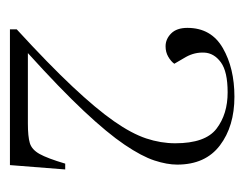

<svg xmlns="http://www.w3.org/2000/svg" viewBox="-74 -804 503 396"><g transform="rotate(90 178.0 -605.5)"><path d="M170 -823Q127 -823 108 -809Q89 -795 88 -775Q87 -755 97 -737L111 -713Q106 -706 96.5 -700.5Q87 -695 75 -695Q60 -695 48.5 -706.5Q37 -718 37 -740Q37 -789 78.5 -813Q120 -837 179 -837Q240 -837 279.5 -807Q319 -777 319 -719Q319 -698 310.5 -672Q302 -646 278 -610.5Q254 -575 208.5 -526.5Q163 -478 89 -411H234Q261 -411 274.5 -415Q288 -419 297 -435Q306 -451 317 -488H329L320 -374H40V-388Q112 -454 158 -503Q204 -552 229.5 -588.5Q255 -625 265 -655Q275 -685 275 -715Q275 -777 245 -800Q215 -823 170 -823Z"/></g></svg>

Font: Literata 72pt ExtraLight
Style: Italic
Weight: 200
Italic angle: -2°
Designer: Latin by Veronika Burian and Jose Scaglione. Greek by Irene Vlachou. Cyrillic by Vera Evstafieva
Foundry: TypeTogether
Version: Version 3.002